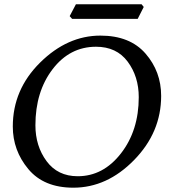

<svg xmlns="http://www.w3.org/2000/svg" viewBox="-20 -870 805 900"><path d="M323.7 9.8Q185.5 9.8 112.8 -77.4Q40 -164.6 40 -276.9Q40 -450.2 168 -576.7Q295.9 -703.1 450.7 -703.1Q588.9 -703.1 662.1 -618.9Q735.4 -534.7 735.4 -420.4Q735.4 -249.5 608.6 -119.9Q481.9 9.8 323.7 9.8ZM344.2 -43.9Q463.9 -43.9 547.1 -151.1Q630.4 -258.3 630.4 -414.6Q630.4 -511.2 578.4 -581.1Q526.4 -650.9 430.2 -650.9Q307.1 -650.9 226.6 -545.7Q146 -440.4 146 -282.7Q146 -185.5 198.2 -114.7Q250.5 -43.9 344.2 -43.9ZM625.5 -781.7H317.9L306.6 -794.4L335.9 -850.1H643.6L653.8 -837.4Z"/></svg>

Font: Kelvinch
Style: Italic
Weight: 400
Italic angle: -10°
Designer: Paul James Miller
Foundry: High-Logic / Made with FontCreator
Version: Version 3.40;July 22, 2017;FontCreator 11.0.0.2388 64-bit